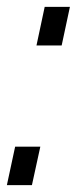

<svg xmlns="http://www.w3.org/2000/svg" viewBox="-22 -538 240 558"><path d="M84 -405.8 107.9 -518.1H181.2L157.2 -405.8ZM-2 0 22 -111.8H95.2L70.8 0Z"/></svg>

Font: Rawline Medium
Style: Italic
Weight: 500
Italic angle: -12°
Designer: Matt McInerney, Pablo Impallari, Rodrigo Fuenzalida
Foundry: Matt McInerney, Pablo Impallari, Rodrigo Fuenzalida
Version: Version 4.020;PS 004.020;hotconv 1.0.88;makeotf.lib2.5.64775